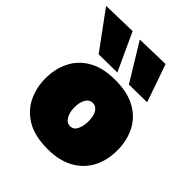

<svg xmlns="http://www.w3.org/2000/svg" viewBox="-245 -910 1059 1059"><g transform="rotate(45 285.0 -380.0)"><path d="M302 16Q201 16 138.5 -21.5Q76 -59 47 -120Q18 -181 18 -251Q18 -326 48 -386.5Q78 -447 139.8 -482.5Q201.5 -518 297 -518Q395 -518 457.5 -482.2Q520 -446.5 550 -386Q580 -325.5 580 -251Q580 -174 548.8 -113.8Q517.5 -53.5 455.5 -18.8Q393.5 16 302 16ZM301 -161Q328 -161 341 -188Q354 -215 354 -251Q354 -297 338.2 -319Q322.5 -341 300 -341Q273 -341 258.5 -315.5Q244 -290 244 -251Q244 -215 259 -188Q274 -161 301 -161ZM132 -553Q94 -605 53.8 -659.5Q13.5 -714 -28 -771L174 -776Q199.5 -720.5 225 -665.5Q250.5 -610.5 276 -555ZM368 -553Q336.5 -605 303 -659.5Q269.5 -714 235 -771L431 -776Q450.5 -720.5 469.8 -665.5Q489 -610.5 508 -555Z"/></g></svg>

Font: Commissioner Black
Style: Regular
Weight: 900
Designer: Kostas Bartsokas
Foundry: Kostas Bartsokas
Version: Version 1.000; ttfautohint (v1.8.3)